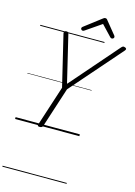

<svg xmlns="http://www.w3.org/2000/svg" viewBox="-242 -1396 1427 2035"><g transform="rotate(15 472.0 -378.5)"><path d="M272 14Q245 14 251 -5L395 -448L261 -1007Q257 -1023 264 -1030.5Q271 -1038 284 -1038Q300 -1038 305 -1032.5Q310 -1027 312 -1016L435 -502L885 -1019Q897 -1033 905.5 -1037Q914 -1041 928 -1035Q940 -1032 943.5 -1023.5Q947 -1015 937 -1003L450 -446L307 -5Q300 14 272 14ZM449 -1089Q440 -1089 434 -1096Q428 -1103 428 -1110Q428 -1116 430.5 -1119.5Q433 -1123 437 -1127L619 -1266Q628 -1274 634.5 -1277Q641 -1280 649 -1280Q656 -1280 662 -1276.5Q668 -1273 673 -1265L787 -1125Q790 -1121 791 -1117Q792 -1113 792 -1109Q792 -1100 784 -1094.5Q776 -1089 768 -1089Q763 -1089 758 -1091.5Q753 -1094 749 -1099L640 -1214L471 -1098Q464 -1093 459.5 -1091Q455 -1089 449 -1089ZM0 513H705V523H0ZM0 -20H705V0H0ZM0 -505H705V-500H0ZM0 -1033H705V-1023H0Z"/></g></svg>

Font: Playwrite IN Guides
Style: Regular
Weight: 400
Designer: Veronika Burian, José Scaglione
Foundry: TypeTogether
Version: Version 1.003